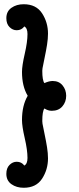

<svg xmlns="http://www.w3.org/2000/svg" viewBox="-20 -798 373 908"><path d="M84 -458Q84 -487 97 -543.5Q110 -600 110 -637Q110 -665 95 -673Q82 -655 59 -655Q40 -655 25 -670Q10 -685 10 -712Q10 -744 34 -761Q58 -778 92 -778Q151 -778 179 -735Q207 -692 207 -639Q207 -615 202.5 -586.5Q198 -558 191 -525Q184 -492 181 -475Q180 -471 180 -463Q180 -418 190 -405Q212 -415 229 -415Q259 -415 276 -394Q293 -373 293 -345Q293 -316 275 -295Q257 -274 225 -274Q207 -274 190 -285Q180 -272 180 -225Q180 -217 181 -213Q184 -196 191 -163Q198 -130 202.5 -101.5Q207 -73 207 -49Q207 4 179 47Q151 90 92 90Q58 90 34 73Q10 56 10 24Q10 -3 25 -18Q40 -33 59 -33Q82 -33 95 -15Q110 -23 110 -51Q110 -88 97 -144.5Q84 -201 84 -230Q84 -299 111 -345Q84 -390 84 -458Z"/></svg>

Font: Sniglet
Style: Regular
Weight: 400
Designer: Haley Fiege
Foundry: Haley Fiege, Pablo Impallari, Brenda Gallo
Version: Version 2.000